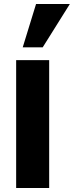

<svg xmlns="http://www.w3.org/2000/svg" viewBox="-20 -937 368 957"><path d="M60.5 0V-637.2H225.1V0ZM93.3 -701.2 159.7 -917H328.1L192.9 -701.2Z"/></svg>

Font: Oswald-Bold
Style: Bold
Weight: 700
Designer: vernon adams
Foundry: vernon adams
Version: Version 2.002; ttfautohint (v0.92.18-e454-dirty) -l 8 -r 50 